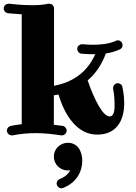

<svg xmlns="http://www.w3.org/2000/svg" viewBox="-22 -719 732 1034"><path d="M501 6C604 6 647 -68 647 -163C647 -209 638 -247 637 -251C635 -263 624 -271 612 -271C599 -271 587 -259 587 -245C587 -243 587 -241 587 -239C588 -239 595 -202 595 -161C595 -144 598 -92 568 -92C533 -92 487 -179 450 -286C488 -318 524 -365 548 -431C574 -435 600 -442 623 -453C633 -457 638 -466 638 -476C638 -489 627 -502 612 -502C609 -502 605 -501 602 -499C565 -482 517 -478 480 -478C448 -478 424 -481 423 -481C422 -481 421 -481 420 -481C409 -481 394 -472 394 -456C394 -443 403 -432 416 -430C419 -430 444 -427 480 -427C483 -427 487 -427 491 -427C446 -328 371 -277 269 -257V-674C269 -687 258 -699 243 -699C241 -699 239 -699 238 -699C213 -693 182 -691 151 -691C89 -691 28 -699 27 -699C26 -699 25 -699 24 -699C13 -699 -2 -690 -2 -674C-2 -661 7 -650 20 -648C23 -648 54 -644 95 -642V-50C76 -48 56 -45 36 -41C24 -38 15 -28 15 -16C15 -3 26 10 41 10C42 10 44 10 46 10C91 1 132 -2 170 -2C222 -2 267 4 308 10C309 10 311 10 312 10C323 10 337 0 337 -16C337 -28 328 -39 316 -41C301 -43 285 -45 268 -47V-206C276 -207 284 -208 293 -210C321 -115 385 6 501 6ZM421 147C421 95 396 50 343 50C302 50 268 83 268 124C268 166 302 199 343 199C348 199 352 199 357 198C346 217 329 234 300 245C290 249 283 259 283 269C283 282 294 295 309 295C312 295 315 294 318 293C392 264 421 203 421 147Z"/></svg>

Font: Ribeye
Style: Regular
Weight: 400
Designer: Astigmatic (AOETI)
Foundry: Astigmatic (AOETI)
Version: Version 1.000